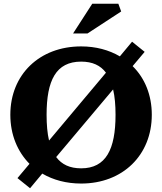

<svg xmlns="http://www.w3.org/2000/svg" viewBox="-20 -961 863 1022"><path d="M683 -739 618 -661C560 -695 490 -714 412 -714C190 -714 35 -564 35 -350C35 -244 73 -154 137 -89L73 -13L140 41L205 -37C263 -3 333 16 412 16C633 16 788 -135 788 -350C788 -455 751 -545 686 -609L750 -685ZM228 -350C228 -533 278 -633 412 -633C472 -633 515 -613 544 -574L241 -213C232 -252 228 -297 228 -350ZM279 -125 582 -485C591 -447 595 -402 595 -350C595 -166 544 -65 412 -65C352 -65 309 -85 279 -125ZM369 -783H446L625 -900L610 -941H471Z"/></svg>

Font: LT Superior Serif ExtraBold
Style: Regular
Weight: 800
Designer: Daniel Lyons
Foundry: LyonsType
Version: Version 2.120;FEAKit 1.0